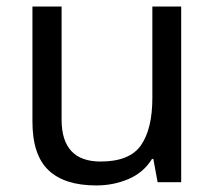

<svg xmlns="http://www.w3.org/2000/svg" viewBox="-20 -556 658 586"><path d="M533 -536V0H461L448 -71H444Q418 -29 372 -9.5Q326 10 274 10Q177 10 128 -36.5Q79 -83 79 -185V-536H168V-191Q168 -63 287 -63Q376 -63 410.5 -113Q445 -163 445 -257V-536Z"/></svg>

Font: Noto Sans Deseret
Style: Regular
Weight: 400
Designer: Monotype Design Team
Foundry: Monotype Imaging Inc.
Version: Version 2.001; ttfautohint (v1.8.4.7-5d5b)